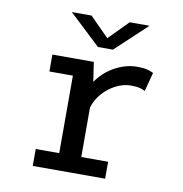

<svg xmlns="http://www.w3.org/2000/svg" viewBox="-79 -774 808 849"><g transform="rotate(10 325.0 -350.0)"><path d="M123.5 0V-76H229V-424H123.5V-500H309.5L328 -376.5V-76H448.5V0ZM326.5 -291 286.5 -307Q287.5 -339.5 299.8 -369.8Q312 -400 332.5 -426Q353 -452 380 -471Q407 -490 438.2 -501Q469.5 -512 502.5 -512Q536 -512 553.2 -506.2Q570.5 -500.5 576 -497L553.5 -412Q548.5 -416 532.5 -420.8Q516.5 -425.5 490 -425.5Q462 -425.5 434.8 -414Q407.5 -402.5 384.8 -383.2Q362 -364 346.8 -339.8Q331.5 -315.5 326.5 -291ZM175.5 -700H264L350 -613.5L435.5 -700H524.5L383.5 -568H316Z"/></g></svg>

Font: Trispace Thin
Style: Regular
Weight: 400
Version: Version 1.210